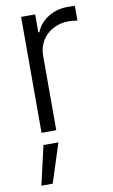

<svg xmlns="http://www.w3.org/2000/svg" viewBox="-88 -584 509 865"><g transform="rotate(-10 167.0 -152.0)"><path d="M71.3 -530.3H135.7V-448.2H140.6Q156.7 -488.8 196 -513.4Q235.4 -538.1 284.2 -538.1Q310.5 -538.1 318.4 -537.1V-469.7Q294.9 -473.6 279.3 -473.6Q239.3 -473.6 207.3 -456.5Q175.3 -439.5 157 -409.2Q138.7 -378.9 138.7 -340.8V0H71.3ZM70.3 55.7H138.7L81.1 234.4H29.3Z"/></g></svg>

Font: Pretendard GOV Light
Style: Regular
Weight: 300
Designer: Base glyphs from Inter by Rasmus Andersson; Hangeul glyphs from Noto Sans CJK(Source Han Sans) by Jang Soo-young and Kan
Foundry: Kil Hyung-jin
Version: Version 1.309